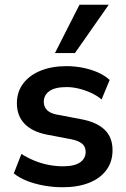

<svg xmlns="http://www.w3.org/2000/svg" viewBox="-20 -777 528 807"><path d="M244 10Q203 10 164.5 3Q126 -4 94 -16.5Q62 -29 38 -48L70 -130Q95 -114 124 -102Q153 -90 184 -84Q215 -78 245 -78Q293 -78 316.5 -94.5Q340 -111 340 -138Q340 -161 324.5 -173.5Q309 -186 278 -192L178 -211Q116 -223 83.5 -256.5Q51 -290 51 -343Q51 -391 77.5 -426Q104 -461 151 -480Q198 -499 259 -499Q294 -499 327 -492.5Q360 -486 389.5 -473.5Q419 -461 441 -441L407 -359Q388 -375 363 -386.5Q338 -398 311.5 -404.5Q285 -411 260 -411Q211 -411 187.5 -394Q164 -377 164 -349Q164 -328 178 -314Q192 -300 221 -295L321 -276Q386 -264 419.5 -232Q453 -200 453 -146Q453 -97 427 -62Q401 -27 354 -8.5Q307 10 244 10ZM211 -554 314 -757H437L295 -554Z"/></svg>

Font: Nunito Sans 12pt ExtraLight 12pt
Style: Bold
Weight: 700
Version: Version 3.101;gftools[0.9.27]